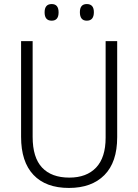

<svg xmlns="http://www.w3.org/2000/svg" viewBox="-20 -917 682 947"><path d="M558 -240Q558 -117 495 -53.5Q432 10 320 10Q206 10 145 -54.5Q84 -119 84 -242V-714H141V-242Q141 -140 187.5 -90.5Q234 -41 322 -41Q407 -41 454 -90.5Q501 -140 501 -238V-714H558ZM200 -856Q200 -897 235 -897Q269 -897 269 -856Q269 -815 235 -815Q200 -815 200 -856ZM374 -857Q374 -897 408 -897Q443 -897 443 -857Q443 -815 408 -815Q374 -815 374 -857Z"/></svg>

Font: Noto Sans Lao SemiCondensed Light
Style: Regular
Weight: 300
Width: 4
Designer: Monotype Design Team
Foundry: Monotype Imaging Inc.
Version: Version 2.003; ttfautohint (v1.8.4.7-5d5b)